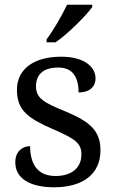

<svg xmlns="http://www.w3.org/2000/svg" viewBox="-20 -786 491 816"><path d="M178 -619V-606H216C269 -642 347 -721 372 -756V-766H265C244 -721 207 -657 178 -619ZM210 10C328 10 407 -43 407 -147C407 -231 362 -269 257 -313C168 -349 133 -368 133 -419C133 -466 160 -499 228 -499C287 -499 314 -460 314 -393C360 -393 386 -417 386 -453C386 -503 336 -545 240 -545C127 -545 52 -495 52 -404C52 -317 100 -283 203 -238C300 -196 326 -178 326 -129C326 -75 287 -38 216 -38C135 -38 108 -95 108 -165C84 -165 45 -150 45 -96C45 -26 110 10 210 10Z"/></svg>

Font: Noto Fangsong KSS Vertical
Style: Regular
Weight: 400
Designer: LIU Zhao, ZHANG Congyu, Kushim JIANG
Foundry: Guyu Beijing Co. Ltd.
Version: Version 1.000;November 16, 2022;FontCreator 11.5.0.2427 64-b